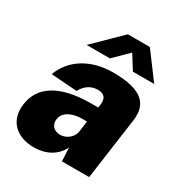

<svg xmlns="http://www.w3.org/2000/svg" viewBox="-175 -854 922 984"><g transform="rotate(30 286.0 -361.5)"><path d="M414 -580H540L426 -733H296L140 -580H278L362 -663ZM167 10C237 10 296 -20 325 -80L329 0H490L541 -365C554 -461 510 -526 330 -526C198 -526 98 -464 60 -361L213 -350C239 -398 276 -410 305 -410C344 -410 359 -390 355 -354L352 -332H312C124 -332 27 -267 12 -155C-3 -48 69 10 167 10ZM252 -113C219 -113 191 -135 197 -174C205 -230 276 -241 307 -241H338L329 -174C323 -142 290 -113 252 -113Z"/></g></svg>

Font: United Sans Black
Style: Italic
Weight: 900
Italic angle: -8°
Designer: Pablo Impallari, Rodrigo Fuenzalida (Modified by Dan O. Williams)
Version: Version 1.000;PS 001.000;hotconv 1.0.88;makeotf.lib2.5.64775